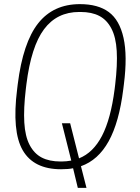

<svg xmlns="http://www.w3.org/2000/svg" viewBox="-20 -810 680 930"><path d="M580.1 -401.9 577.1 -377.9Q557.1 -217.3 506.3 -125.7Q455.6 -34.2 372.1 -4.9L398.9 100.1H356.9L334 4.9Q312 9.8 275.9 9.8Q143.6 9.8 90.3 -81.8Q37.1 -173.3 63 -377.9L65.9 -401.9Q91.3 -604 164.8 -697Q238.3 -790 367.2 -790Q455.1 -790 507.1 -751.5Q559.1 -712.9 578.4 -626.2Q597.7 -539.6 580.1 -401.9ZM279.8 -212.9H319.8L362.8 -43Q431.6 -70.3 474.1 -152.1Q516.6 -233.9 535.2 -377.9L538.1 -401.9Q549.3 -496.6 545.4 -563.2Q541.5 -629.9 519.5 -671.9Q497.6 -713.9 460.9 -732.9Q424.3 -752 370.1 -752H363.8Q255.9 -752 193.4 -668.5Q130.9 -585 107.9 -401.9L105 -377.9Q93.8 -283.2 97.7 -216.6Q101.6 -149.9 123.5 -107.9Q145.5 -65.9 182.1 -46.9Q218.8 -27.8 272.9 -27.8H278.8Q300.8 -27.8 325.2 -32.2Z"/></svg>

Font: Cooper Hewitt
Style: Light Italic
Weight: 704
Designer: Village Type and Design LLC
Foundry: Cooper Hewitt Smithsonian Design Museum
Version: 1.000